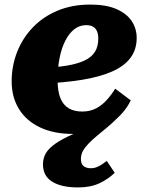

<svg xmlns="http://www.w3.org/2000/svg" viewBox="-20 -572 641 840"><path d="M340 -84Q374 -84 400.5 -98Q427 -112 447.5 -135Q468 -158 484 -184L552 -133Q546 -120 537.5 -107Q529 -94 518.5 -81.5Q508 -69 494 -56Q471 -33 448 -14Q425 5 404.5 22Q384 39 368 55.5Q352 72 343 88Q334 104 334 124Q334 145 345.5 154.5Q357 164 377 164Q392 164 405 158.5Q418 153 428.5 145.5Q439 138 447 132L482 184Q453 212 414.5 230Q376 248 321 248Q249 248 208.5 223Q168 198 168 147Q168 120 180.5 98.5Q193 77 223 56Q253 35 305 12.5Q357 -10 436 -38L429 -13Q403 0 370.5 7Q338 14 300 14Q216 14 155.5 -14.5Q95 -43 63 -95Q31 -147 31 -216Q31 -283 54.5 -343.5Q78 -404 122.5 -451Q167 -498 231 -525Q295 -552 375 -552Q444 -552 489 -532.5Q534 -513 556 -480Q578 -447 578 -406Q578 -355 550.5 -318.5Q523 -282 469 -258.5Q415 -235 337 -222.5Q259 -210 157 -206L161 -275Q226 -277 273 -285Q320 -293 350.5 -307.5Q381 -322 395.5 -345.5Q410 -369 410 -403Q410 -422 404.5 -435Q399 -448 387.5 -455Q376 -462 357 -462Q328 -462 305 -444Q282 -426 265.5 -393.5Q249 -361 240.5 -317.5Q232 -274 232 -222Q232 -172 244.5 -142Q257 -112 281 -98Q305 -84 340 -84Z"/></svg>

Font: Roboto Serif ExtraBold
Style: Italic
Weight: 800
Italic angle: -10°
Version: Version 1.007